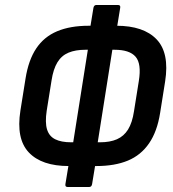

<svg xmlns="http://www.w3.org/2000/svg" viewBox="-20 -723 684 759"><path d="M252.1 -66.6Q144.6 -66.6 93.8 -120.5Q43.1 -174.3 60.7 -285.9L80.9 -412.2Q92.5 -485.6 123.3 -531.6Q154 -577.6 205.8 -599.4Q257.6 -621.2 330.7 -621.2H440.2Q547.7 -621.2 599.1 -567.4Q650.4 -513.6 632.8 -401.2L613 -276.7Q601.4 -203.1 569.3 -156.4Q537.2 -109.6 485.5 -88.1Q433.7 -66.6 360.6 -66.6ZM261.7 -160.5H374.9Q415 -160.5 442.3 -172.5Q469.7 -184.5 486.3 -211.2Q502.9 -238 509.7 -283.3L528.8 -402.9Q539.8 -471.2 516 -498.7Q492.3 -526.3 432.8 -526.3H318Q278.3 -526.3 250.8 -514.8Q223.2 -503.3 206.9 -476.5Q190.6 -449.8 183.7 -404.5L164.5 -284.5Q157.7 -238.6 165.9 -211.6Q174.1 -184.5 198.1 -172.5Q222 -160.5 261.7 -160.5ZM247.2 16.2Q236.6 16.2 238.6 4.6L252.6 -80.5L260.8 -106L335 -575.1L334.1 -598.5L349.4 -692.3Q351.8 -703.3 360.8 -703.3H446.3Q457.2 -703.3 455.2 -692.3L439.9 -598.5L431.5 -572.9L357.9 -107L358 -80.1L344.1 4.6Q342.1 16.2 332.7 16.2Z"/></svg>

Font: Sofia Sans Condensed
Style: Italic
Weight: 400
Italic angle: -9°
Designer: Botio Nikoltchev, Ani Petrova
Foundry: lettersoup
Version: Version 4.101